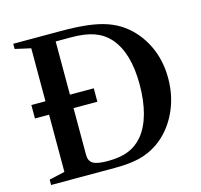

<svg xmlns="http://www.w3.org/2000/svg" viewBox="-109 -881 1048 1000"><g transform="rotate(-15 415.0 -381.0)"><path d="M46 0V-29L130.5 -48V-356.5H54.5V-429H130.5V-714.5L46 -733.5V-761.5H302Q384 -761.5 444 -754.5Q504 -747.5 549.2 -731.8Q594.5 -716 631.5 -689.5Q700 -639.5 739.5 -559.2Q779 -479 779 -380Q779 -278 737.2 -193Q695.5 -108 624 -58.5Q578 -27 524.2 -13.5Q470.5 0 392 0ZM364 -44Q430.5 -44 475.2 -61.8Q520 -79.5 553 -118.5Q590 -163.5 608.5 -232Q627 -300.5 627 -387Q627 -559 551.5 -644Q517 -682 468.2 -699Q419.5 -716 344.5 -716H262.5V-429H391V-356.5H262.5V-103.5Q262.5 -71 285 -57.5Q307.5 -44 364 -44Z"/></g></svg>

Font: Libre Caslon Text Medium
Style: Regular
Weight: 500
Designer: Pablo Impallari, Rodrigo Fuenzalida, Katja Schimmel
Foundry: Pablo Impallari, Rodrigo Fuenzalida
Version: Version 2.000